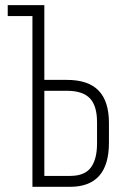

<svg xmlns="http://www.w3.org/2000/svg" viewBox="-20 -720 475 740"><path d="M9.8 -658.2V-700.2H150.9V-412.1H237.8Q320.3 -412.1 360.1 -370.8Q399.9 -329.6 399.9 -246.1V-169.9Q399.9 0 250 0H105V-658.2ZM150.9 -42H250Q306.2 -42 330.1 -74.2Q354 -106.4 354 -167V-249Q354 -312.5 326.2 -341.3Q298.3 -370.1 237.8 -370.1H150.9Z"/></svg>

Font: Bebas Neue Book
Style: Regular
Weight: 400
Designer: Ryoichi Tsunekawa
Foundry: Ryoichi Tsunekawa
Version: Version 001.003